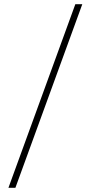

<svg xmlns="http://www.w3.org/2000/svg" viewBox="-20 -690 430 910"><path d="M337 -670 20 200H53L370 -670Z"/></svg>

Font: LT Wave Thin
Style: Regular
Weight: 100
Designer: Daniel Lyons
Version: Version 2.5 (Glyphs App)